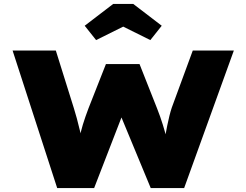

<svg xmlns="http://www.w3.org/2000/svg" viewBox="-20 -957 1254 977"><path d="M271 0 44 -700H264L356 -406Q363 -384 371 -354.5Q379 -325 386.5 -293Q394 -261 399 -232.5Q404 -204 405 -186H377Q378 -212 383.5 -247Q389 -282 401.5 -322.5Q414 -363 430 -405L519 -631H690L779 -406Q796 -363 808.5 -322.5Q821 -282 829.5 -247Q838 -212 838 -186H812Q812 -200 814.5 -221.5Q817 -243 821.5 -268Q826 -293 831 -318Q836 -343 842 -367Q848 -391 854 -409L961 -700H1170L917 0H747L580 -403H615L459 0ZM469 -753 411 -826 556 -937H658L803 -826L745 -753L592 -829H622Z"/></svg>

Font: Lexend Tera Black
Style: Regular
Weight: 900
Version: Version 1.007